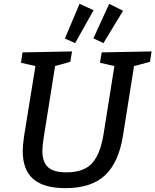

<svg xmlns="http://www.w3.org/2000/svg" viewBox="-20 -967 807 997"><path d="M767 -700 759 -646 676 -624 619 -265Q597 -124 525.5 -57Q454 10 320 10Q207 10 152.5 -37.5Q98 -85 98 -183Q98 -211 105 -260L164 -624L89 -641L97 -695L354 -700L345 -646L266 -624L207 -253Q200 -209 200 -185Q200 -126 229 -99Q258 -72 325 -72Q416 -72 459 -120.5Q502 -169 518 -272L574 -624L499 -641L508 -695ZM466 -914 370 -743 317 -767 393 -947ZM619 -911 517 -743 465 -768 547 -947Z"/></svg>

Font: Bitter Pro Medium
Style: Italic
Weight: 500
Italic angle: -9°
Designer: Sol Matas, and Bitter project Authors
Foundry: Sol Matas
Version: Version 1.010